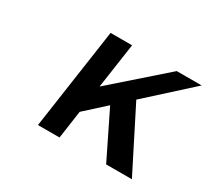

<svg xmlns="http://www.w3.org/2000/svg" viewBox="-111 -706 952 880"><g transform="rotate(30 364.5 -266.0)"><path d="M169.9 0 247.1 -532.2H360.8L326.2 -293.9L597.2 -532.2H729L502 -326.2L667 0H530.8L411.1 -244.1L305.2 -147.9L284.2 0Z"/></g></svg>

Font: Trueno
Style: Italic
Weight: 400
Designer: Julieta Ulanovsky
Foundry: Julieta Ulanovsky
Version: Version 3.001b | FøM Fix